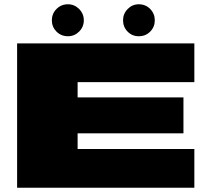

<svg xmlns="http://www.w3.org/2000/svg" viewBox="-20 -878 1002 898"><path d="M60 0H889V-181H343V-254.5H838V-422.5H343V-494H889V-675H60ZM298 -708.5Q328 -708.5 350 -730.2Q372 -752 372 -783Q372 -814 350 -836Q328 -858 298 -858Q266 -858 244.2 -836Q222.5 -814 222.5 -783Q222.5 -752 244.2 -730.2Q266 -708.5 298 -708.5ZM629 -708.5Q661 -708.5 682.5 -730.2Q704 -752 704 -783Q704 -814 682.5 -836Q661 -858 629 -858Q599 -858 577.2 -836Q555.5 -814 555.5 -783Q555.5 -752 576.8 -730.2Q598 -708.5 629 -708.5Z"/></svg>

Font: Anybody ExtraExpanded Black
Style: Regular
Weight: 900
Width: 8
Version: Version 1.113;gftools[0.9.25]